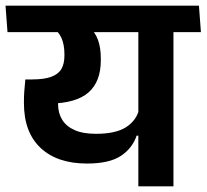

<svg xmlns="http://www.w3.org/2000/svg" viewBox="-42 -658 730 678"><path d="M570.5 -577H446.5V0H570.5ZM408 -544.5H667.5L660.5 -638H401ZM-22.5 -638 -15.5 -544.5H620.5L613 -638ZM272.5 -563H141Q165 -547 175.2 -523.5Q185.5 -500 185.5 -466.5V-461.5Q185.5 -433 174.8 -414.5Q164 -396 139 -386.8Q114 -377.5 71.5 -377.5H47.5L86.5 -290.5L132.5 -292Q227.5 -293.5 270.8 -331.8Q314 -370 314 -445V-452Q314 -489 304.2 -516.5Q294.5 -544 272.5 -563ZM42.5 -299.5V-294Q42.5 -191 101.2 -135.8Q160 -80.5 265 -80.5Q344 -80.5 384.8 -107.5Q425.5 -134.5 440.5 -179H453L449.5 -272Q439 -231.5 402.5 -208.5Q366 -185.5 297 -185.5Q250.5 -185.5 221 -198.8Q191.5 -212 177.2 -235.8Q163 -259.5 163 -291V-349L47.5 -377.5Q45 -354.5 43.8 -336Q42.5 -317.5 42.5 -299.5Z"/></svg>

Font: Anek Devanagari Medium SemiBold
Style: Regular
Weight: 600
Version: Version 1.003